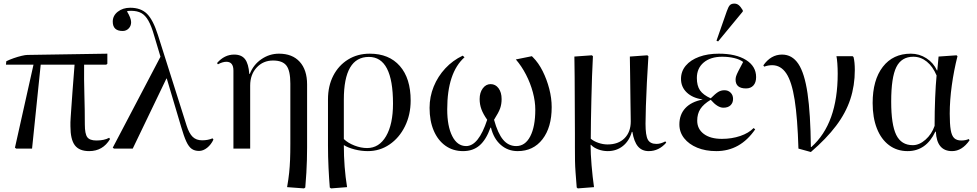

<svg xmlns="http://www.w3.org/2000/svg" viewBox="-20 -825 5423 1066"><path d="M475 14Q420 14 395.5 -18.5Q371 -51 371 -124Q371 -136 371 -146.5Q371 -157 372.5 -174.5Q374 -192 376 -225.5Q378 -259 382.5 -317Q387 -375 394 -466H206L158 0H70L63 -5L166 -466H13L15 -485Q33 -494 56 -502Q79 -510 100 -515Q121 -520 132 -520L576 -527V-471L570 -466H447Q446 -385 448.5 -300Q451 -215 451 -134Q451 -82 464.5 -63.5Q478 -45 515 -45Q559 -45 586 -60L591 -53Q551 14 475 14Z M1160 -57 1165 -50Q1152 -22 1130 -4.5Q1108 13 1085 13Q1061 13 1044.5 1.5Q1028 -10 1014.5 -39Q1001 -68 986 -120L906 -389H904L717 0H613L606 -5L871 -510L836 -627Q821 -680 804 -710Q787 -740 764.5 -752.5Q742 -765 708 -765Q700 -765 694.5 -764.5Q689 -764 685 -762Q708 -724 708 -702Q708 -681 694.5 -667Q681 -653 661 -653Q606 -653 606 -705Q606 -738 634 -760Q662 -782 703 -782Q762 -782 796 -748.5Q830 -715 857 -630L1016 -128Q1030 -84 1050 -65Q1070 -46 1102 -46Q1135 -46 1160 -57Z M1668 221 1574 214Q1582 168 1585.5 133.5Q1589 99 1590.5 62Q1592 25 1592 -26V-361Q1592 -432 1570.5 -460.5Q1549 -489 1496 -489Q1441 -489 1405 -450Q1369 -411 1369 -350V0H1276V-433Q1276 -482 1237 -482Q1216 -482 1190 -468L1185 -475Q1226 -522 1280 -522Q1321 -522 1340.5 -496.5Q1360 -471 1364 -415H1367Q1387 -466 1431.5 -496.5Q1476 -527 1529 -527Q1603 -527 1644 -482Q1685 -437 1685 -356V-7Q1685 30 1684 63.5Q1683 97 1681 133.5Q1679 170 1675 216Z M1818 221 1811 216Q1807 168 1804 106Q1801 44 1801 -17V-273Q1801 -348 1830.5 -405Q1860 -462 1912.5 -494.5Q1965 -527 2033 -527Q2140 -527 2200 -458.5Q2260 -390 2260 -267Q2260 -188 2228.5 -124Q2197 -60 2143 -23Q2089 14 2022 14Q1985 14 1948.5 4.5Q1912 -5 1890 -19H1889Q1889 104 1907 214ZM2018 -3Q2085 -3 2123.5 -69Q2162 -135 2162 -250Q2162 -509 2028 -509Q1889 -509 1889 -272V-53Q1912 -31 1948 -17Q1984 -3 2018 -3Z M2551 14Q2495 14 2453 -16Q2411 -46 2388 -100Q2365 -154 2365 -226Q2365 -288 2388 -344.5Q2411 -401 2452.5 -445.5Q2494 -490 2549 -516L2559 -507Q2463 -421 2463 -218Q2463 -124 2491 -69Q2519 -14 2568 -14Q2637 -14 2685 -160Q2663 -191 2653 -218Q2643 -245 2643 -275Q2643 -311 2660.5 -334.5Q2678 -358 2704 -358Q2731 -358 2748 -335Q2765 -312 2765 -275Q2765 -247 2757 -224Q2749 -201 2723 -160Q2744 -84 2773.5 -49Q2803 -14 2846 -14Q2896 -14 2924 -68Q2952 -122 2952 -216Q2952 -262 2938.5 -312.5Q2925 -363 2900.5 -410.5Q2876 -458 2844 -495L2933 -513L2939 -507Q2970 -476 2993 -430Q3016 -384 3029.5 -332Q3043 -280 3043 -230Q3043 -118 2992 -52Q2941 14 2854 14Q2800 14 2760.5 -20.5Q2721 -55 2706 -116H2703Q2679 -49 2642.5 -17.5Q2606 14 2551 14Z M3188 221 3182 216Q3178 165 3175.5 132Q3173 99 3172.5 68Q3172 37 3172 -7Q3172 -36 3172 -83Q3172 -130 3171.5 -185.5Q3171 -241 3171 -296.5Q3171 -352 3170.5 -399Q3170 -446 3169.5 -476.5Q3169 -507 3169 -511L3266 -518L3272 -513Q3269 -462 3267 -401Q3265 -340 3263.5 -276.5Q3262 -213 3261 -155.5Q3260 -98 3260 -55Q3276 -41 3302 -32Q3328 -23 3353 -23Q3413 -23 3447.5 -57.5Q3482 -92 3482 -151Q3482 -159 3481.5 -186.5Q3481 -214 3480.5 -252Q3480 -290 3479.5 -331.5Q3479 -373 3478.5 -411Q3478 -449 3477.5 -476Q3477 -503 3477 -511L3574 -518L3580 -513Q3575 -438 3571.5 -366Q3568 -294 3566 -235Q3564 -176 3564 -138Q3564 -73 3577 -49.5Q3590 -26 3625 -26Q3648 -26 3674 -40L3679 -33Q3638 14 3582 14Q3544 14 3522 -12Q3500 -38 3491 -93H3488Q3474 -43 3438.5 -14.5Q3403 14 3354 14Q3327 14 3301.5 4.5Q3276 -5 3261 -21H3259Q3259 28 3264.5 93Q3270 158 3278 214Z M3957 14Q3897 14 3851 -5Q3805 -24 3778.5 -57.5Q3752 -91 3752 -134Q3752 -189 3785 -224.5Q3818 -260 3880 -272V-273Q3825 -281 3793 -311.5Q3761 -342 3761 -387Q3761 -429 3787.5 -460.5Q3814 -492 3861.5 -509.5Q3909 -527 3971 -527Q4066 -527 4122 -492Q4178 -457 4178 -397Q4178 -367 4163 -350.5Q4148 -334 4122 -334Q4064 -334 4064 -383Q4064 -392 4067 -402Q4070 -412 4079.5 -430.5Q4089 -449 4106 -481Q4088 -495 4057 -502.5Q4026 -510 3990 -510Q3925 -510 3887 -478Q3849 -446 3849 -392Q3849 -349 3866.5 -323.5Q3884 -298 3926 -279Q3952 -305 3967.5 -314.5Q3983 -324 4002 -324Q4023 -324 4036.5 -310.5Q4050 -297 4050 -276Q4050 -254 4036 -240.5Q4022 -227 3996 -227Q3964 -227 3926 -271Q3886 -247 3868.5 -220Q3851 -193 3851 -155Q3851 -109 3887.5 -81.5Q3924 -54 3988 -54Q4043 -54 4090 -70Q4137 -86 4164 -114L4173 -107Q4090 14 3957 14ZM3967 -595 3958 -599 4015 -762Q4024 -788 4032.5 -796.5Q4041 -805 4057 -805Q4071 -805 4081.5 -796.5Q4092 -788 4104 -768V-761Z M4482 19 4413 0Q4408 -169 4392 -270.5Q4376 -372 4345.5 -417.5Q4315 -463 4267 -463Q4245 -463 4223 -455L4218 -462Q4260 -522 4322 -522Q4378 -522 4412.5 -470.5Q4447 -419 4463.5 -306.5Q4480 -194 4482 -9H4485Q4631 -139 4631 -416Q4631 -445 4629 -472.5Q4627 -500 4624 -513H4714L4719 -508Q4726 -480 4726 -436Q4726 -350 4701 -274Q4676 -198 4622 -126.5Q4568 -55 4482 19Z M5019 14Q4960 14 4916 -19Q4872 -52 4848.5 -112Q4825 -172 4825 -253Q4825 -381 4881.5 -454Q4938 -527 5037 -527Q5084 -527 5123.5 -501.5Q5163 -476 5182 -434H5184L5191 -511L5291 -518L5296 -513Q5276 -434 5264.5 -351Q5253 -268 5253 -194Q5253 -136 5258.5 -103.5Q5264 -71 5278 -58Q5292 -45 5317 -45Q5340 -45 5359 -53L5363 -46Q5321 14 5266 14Q5181 14 5176 -94H5173Q5122 14 5019 14ZM5048 -19Q5084 -19 5118.5 -49.5Q5153 -80 5169 -126Q5169 -208 5172 -281Q5175 -354 5180 -406Q5159 -456 5125.5 -483Q5092 -510 5051 -510Q4985 -510 4956.5 -452.5Q4928 -395 4928 -261Q4928 -133 4956 -76Q4984 -19 5048 -19Z"/></svg>

Font: Display Regular
Style: Regular
Weight: 400
Designer: Latin by Veronika Burian and Jose Scaglione. Greek by Irene Vlachou. Cyrillic by Vera Evstafieva.
Foundry: TypeTogether
Version: Version 3.002